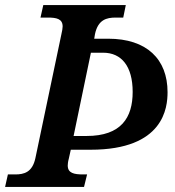

<svg xmlns="http://www.w3.org/2000/svg" viewBox="-36 -734 687 754"><path d="M-16 0H294L306 -49H290C255 -49 230 -54 230 -84C230 -88 231 -100 234 -110L242 -146H320C608 -146 622 -312 622 -372C622 -502 540 -582 389 -582H334L337 -600C349 -657 383 -665 418 -665H448L458 -714H134L123 -665H152C186 -665 210 -660 210 -630C210 -623 208 -612 205 -599L103 -113C91 -57 58 -49 24 -49H-5ZM253 -200 321 -527H369C441 -527 485 -474 485 -373C485 -272 440 -200 304 -200Z"/></svg>

Font: Noto Serif Semi
Style: Italic
Weight: 600
Italic angle: -12°
Designer: Monotype Design Team
Foundry: Monotype Imaging Inc.
Version: Version 1.901